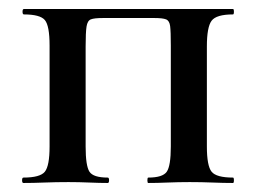

<svg xmlns="http://www.w3.org/2000/svg" viewBox="-20 -406 568 426"><path d="M497 -12Q499 -12 499 -6Q499 0 497 0Q476 0 451.5 -1Q427 -2 401 -2Q376 -2 352 -1Q328 0 309 0Q307 0 307 -6Q307 -12 309 -12Q341 -12 350 -25Q359 -38 359 -81V-305Q359 -336 357.5 -348Q356 -360 348.5 -363Q341 -366 323 -366H208Q189 -366 181.5 -363Q174 -360 172 -347Q170 -334 170 -303V-81Q170 -38 178.5 -25Q187 -12 219 -12Q222 -12 222 -6Q222 0 219 0Q201 0 178 -1Q155 -2 132 -2Q104 -2 78.5 -1Q53 0 32 0Q29 0 29 -6Q29 -12 32 -12Q69 -12 79.5 -25Q90 -38 90 -81V-305Q90 -349 79.5 -361.5Q69 -374 33 -374Q30 -374 30 -380Q30 -386 33 -386H497Q499 -386 499 -380Q499 -374 497 -374Q460 -374 449.5 -360Q439 -346 439 -303V-81Q439 -38 449.5 -25Q460 -12 497 -12Z"/></svg>

Font: Cormorant SemiBold
Style: Regular
Weight: 600
Designer: Christian Thalmann (Catharsis Fonts)
Foundry: Catharsis Fonts
Version: Version 4.000